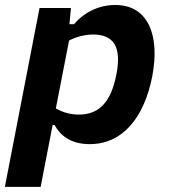

<svg xmlns="http://www.w3.org/2000/svg" viewBox="-36 -566 676 770"><path d="M574.5 -259.5C605.5 -419 561.5 -546 426.5 -546C353 -546 295 -510 261 -469H242.5L248.5 -534H122.5L-16.5 183.5H127L175 -64.5H183C205.5 -23.5 246.5 12 324 12C458.5 12 543 -98.5 574.5 -259.5ZM188 -131.5 241 -403.5C272 -419.5 305.5 -427.5 337.5 -427.5C418.5 -427.5 452.5 -380 431 -268.5C409.5 -156.5 361.5 -106.5 280.5 -106.5C249.5 -106.5 217 -114 188 -131.5Z"/></svg>

Font: Monaspace Neon
Style: Bold Italic
Weight: 700
Italic angle: -11°
Designer: Riley Cran & the Lettermatic Team
Foundry: Lettermatic
Version: Version 1.200 (Monaspace Neon)